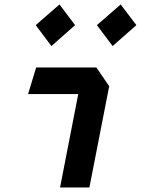

<svg xmlns="http://www.w3.org/2000/svg" viewBox="-20 -824 660 844"><path d="M244 0H373L460 -445L403.5 -527.5H139L103.5 -410.5H324ZM137 -713.5 206 -621.5 310 -713.5 241.5 -804.5ZM406 -713.5 475 -621.5 579.5 -713.5 510.5 -804.5Z"/></svg>

Font: Monaspace Krypton SemiBold
Style: Italic
Weight: 600
Italic angle: -11°
Designer: Riley Cran & the Lettermatic Team
Foundry: Lettermatic
Version: Version 1.101 (Monaspace Krypton)